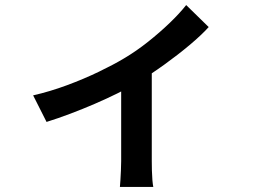

<svg xmlns="http://www.w3.org/2000/svg" viewBox="-20 -654 1040 759"><path d="M111 -277Q177 -292 244.5 -317Q312 -342 371 -370.5Q430 -399 470 -423Q519 -452 565.5 -489Q612 -526 651 -563.5Q690 -601 716 -634L805 -547Q776 -515 729.5 -476Q683 -437 629.5 -398.5Q576 -360 522 -327Q489 -307 445.5 -285.5Q402 -264 354.5 -243.5Q307 -223 258 -204.5Q209 -186 164 -172ZM459 -354 580 -378V-17Q580 0 580.5 20.5Q581 41 582.5 58.5Q584 76 586 85H454Q455 76 456 58.5Q457 41 458 20.5Q459 0 459 -17Z"/></svg>

Font: Noto Sans KR SemiBold
Style: Regular
Weight: 600
Designer: Ryoko NISHIZUKA  (kana, bopomofo & ideographs); Paul D. Hunt (Latin, Greek & Cyrillic); Sandoll Communications , Soo-you
Foundry: Adobe
Version: Version 2.004-H2;hotconv 1.0.118;makeotfexe 2.5.65603